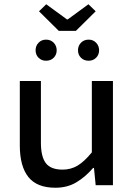

<svg xmlns="http://www.w3.org/2000/svg" viewBox="-20 -869 640 901"><path d="M240 12Q153 12 113 -38.5Q73 -89 73 -186V-489H172V-199Q172 -134 195 -103.5Q218 -73 274 -73Q312 -73 343.5 -91.5Q375 -110 411 -154V-489H510V0H429L421 -81H417Q381 -39 338.5 -13.5Q296 12 240 12ZM196 -584Q175 -584 161 -598Q147 -612 147 -633Q147 -654 161 -668.5Q175 -683 196 -683Q218 -683 232 -668.5Q246 -654 246 -633Q246 -612 232 -598Q218 -584 196 -584ZM396 -584Q374 -584 360 -598Q346 -612 346 -633Q346 -654 360 -668.5Q374 -683 396 -683Q417 -683 431 -668.5Q445 -654 445 -633Q445 -612 431 -598Q417 -584 396 -584ZM256 -724 163 -816 197 -849 294 -778H298L395 -849L429 -816L336 -724Z"/></svg>

Font: SauceCodePro Nerd Font Mono
Style: Regular
Weight: 500
Monospace: yes
Designer: Paul D. Hunt, Teo Tuominen
Foundry: Adobe Systems Incorporated
Version: Version 2.030;PS 1.000;hotconv 16.6.51;makeotf.lib2.5.65220;